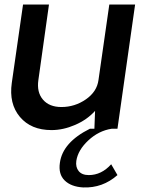

<svg xmlns="http://www.w3.org/2000/svg" viewBox="-20 -570 637 850"><path d="M474.1 0Q417 8.8 371.1 51.5Q325.2 94.2 317.9 142.1Q314 169.9 328.4 187.5Q342.8 205.1 373 205.1Q429.2 205.1 472.2 157.2L500 205.1Q434.1 263.2 348.1 259.8Q294.9 256.8 266.4 229Q237.8 201.2 245.1 150.9Q257.3 60.1 377.9 0H397.9L400.9 -79.1Q365.7 -40 312.7 -17.1Q259.8 5.9 208 5.9Q117.2 5.9 68.1 -52.5Q19 -110.8 32.2 -203.1L82 -549.8H196.8L149.9 -215.8Q142.1 -161.6 170.2 -128.9Q198.2 -96.2 252 -96.2Q311 -96.2 360.1 -130.1Q409.2 -164.1 416 -215.8L463.9 -549.8H578.1L500 0Z"/></svg>

Font: Oakes Grotesk
Style: Medium Italic
Weight: 500
Designer: Samuel Oakes
Foundry: Samuel Oakes
Version: Version 1.0 | wf-rip DC20170320